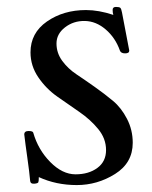

<svg xmlns="http://www.w3.org/2000/svg" viewBox="-20 -521 440 554"><path d="M332 -485 353 -375Q353 -367 341 -367Q329 -367 326 -375Q313 -412 285 -436Q257 -460 224.5 -460.5Q192 -461 167.5 -442Q143 -423 143 -395.5Q143 -368 159.5 -345.5Q176 -323 200 -307Q224 -291 253 -270.5Q282 -250 306 -230Q330 -210 346.5 -178Q363 -146 363 -109Q363 -51 312 -19Q261 13 201.5 13Q142 13 92 -10Q92 2 90.5 5Q89 8 80 9H76Q68 9 67 1Q65 -23 59 -65Q53 -107 50 -133Q50 -143 62.5 -143Q75 -143 76 -138Q90 -89 125 -53.5Q160 -18 198 -18Q236 -18 261 -36.5Q286 -55 286 -88Q286 -121 263.5 -148.5Q241 -176 209 -198Q177 -220 145 -242.5Q113 -265 90.5 -298Q68 -331 68 -370Q68 -426 115.5 -459Q163 -492 228 -492Q265 -492 307 -478Q305 -484 305 -492.5Q305 -501 314.5 -501Q324 -501 327 -498.5Q330 -496 332 -485Z"/></svg>

Font: Sedan SC
Style: Regular
Weight: 400
Designer: Sebastian Salazar
Foundry: Sebastian Salazar
Version: Version 1.001